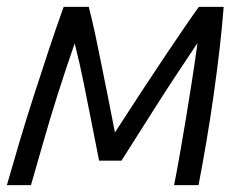

<svg xmlns="http://www.w3.org/2000/svg" viewBox="-21 -538 711 558"><path d="M-1 0Q17 -63 36.5 -128.5Q56 -194 77.5 -260.5Q99 -327 120.5 -392Q142 -457 164 -518H237Q247 -479 256 -437Q265 -395 274 -349.5Q283 -304 293 -255Q303 -206 313 -153Q355 -218 393 -276Q431 -334 463 -381.5Q495 -429 519 -464Q543 -499 557 -518H629Q625 -464 617.5 -398.5Q610 -333 600 -262.5Q590 -192 578.5 -124.5Q567 -57 556 0H485Q494 -46 502.5 -94.5Q511 -143 519.5 -194.5Q528 -246 536.5 -300.5Q545 -355 553 -413Q519 -362 491.5 -320.5Q464 -279 439.5 -240.5Q415 -202 389 -161Q363 -120 332 -71H267Q255 -132 244 -187.5Q233 -243 222 -298Q211 -353 196 -412Q169 -334 146.5 -263Q124 -192 105.5 -127Q87 -62 69 0Z"/></svg>

Font: Ubuntu Sans
Style: Italic
Weight: 400
Italic angle: -13.5°
Designer: Dalton Maag Ltd
Foundry: Dalton Maag Ltd
Version: Version 1.006